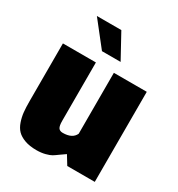

<svg xmlns="http://www.w3.org/2000/svg" viewBox="-177 -855 909 980"><g transform="rotate(30 277.5 -365.0)"><path d="M330.1 -596.2H220.2L107.9 -738.8H252ZM182.1 8.8Q142.1 8.8 113.3 -1.7Q84.5 -12.2 68.1 -29.1Q51.8 -45.9 42.5 -73Q33.2 -100.1 30.5 -127Q27.8 -153.8 27.8 -190.9V-530.8H222.2V-187Q222.2 -157.2 229.7 -146Q237.3 -134.8 254.9 -134.8Q311.5 -134.8 328.1 -171.9V-530.8H522V0H359.9L328.1 -51.8Q317.9 -45.4 298.3 -31Q278.8 -16.6 267.8 -10Q256.8 -3.4 233.9 2.7Q210.9 8.8 182.1 8.8Z"/></g></svg>

Font: Squarion Black
Style: Regular
Weight: 900
Designer: Natanael Gama
Version: Version 1.00;September 12, 2019;FontCreator 11.5.0.2425 64-b